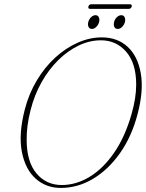

<svg xmlns="http://www.w3.org/2000/svg" viewBox="-20 -890 701 922"><path d="M469 -710.5Q544 -710.5 593 -665.2Q642 -620 656.2 -537.2Q670.5 -454.5 640.5 -341.5Q612.5 -234.5 556.5 -155Q500.5 -75.5 427 -31.5Q353.5 12.5 271.5 12.5Q201.5 12.5 151.2 -32.2Q101 -77 84.8 -161.8Q68.5 -246.5 99.5 -366Q119 -441 157 -504.2Q195 -567.5 245.2 -613.5Q295.5 -659.5 353 -685Q410.5 -710.5 469 -710.5ZM276.5 -1.5Q345.5 -1.5 410.2 -40.8Q475 -80 527.5 -155.8Q580 -231.5 611.5 -341.5Q634 -419.5 634 -484Q634 -586 586.2 -641.2Q538.5 -696.5 464.5 -696.5Q410 -696.5 357.5 -671.2Q305 -646 259.2 -600.8Q213.5 -555.5 179.2 -494.5Q145 -433.5 127 -362Q116.5 -321.5 112 -285.2Q107.5 -249 108 -217Q108.5 -113 155.2 -57.2Q202 -1.5 276.5 -1.5ZM421.5 -751Q410 -751 405.2 -761Q400.5 -771 404 -784.5Q407.5 -797.5 417.2 -807.2Q427 -817 438.5 -817Q450 -817 454.5 -807.2Q459 -797.5 456 -784.5Q452.5 -771 442.5 -761Q432.5 -751 421.5 -751ZM545.5 -751Q533.5 -751 529 -761Q524.5 -771 528 -784.5Q531 -797.5 541 -807.2Q551 -817 562.5 -817Q574 -817 578.5 -807.2Q583 -797.5 580 -784.5Q576.5 -771 566.5 -761Q556.5 -751 545.5 -751ZM404.5 -858.5Q407.5 -869.5 418.5 -869.5H604Q615 -869.5 612.5 -858.5Q609 -847.5 598.5 -847.5H413Q401.5 -847.5 404.5 -858.5Z"/></svg>

Font: Fraunces 144pt S050 Thin
Style: Italic
Weight: 100
Italic angle: -16°
Version: Version 1.000; ttfautohint (v1.8.3)